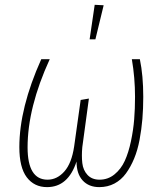

<svg xmlns="http://www.w3.org/2000/svg" viewBox="-20 -765 678 795"><path d="M372.1 -745.1 409.2 -743.2 375 -602.1H351.1ZM174.8 9.8Q121.6 9.8 90.8 -31Q60.1 -71.8 60.1 -155.8Q60.1 -317.9 150.9 -520H186Q94.2 -319.8 94.2 -154.8Q94.2 -21 176.8 -21Q216.3 -21 246.6 -55.2Q276.9 -89.4 287.1 -159.2L314 -351.1L348.1 -356.9L320.8 -155.8Q317.4 -119.6 320.8 -89.8Q324.2 -60.1 342.5 -40.5Q360.8 -21 392.1 -21Q427.2 -21 454.1 -43Q481 -64.9 496.6 -98.9Q512.2 -132.8 522.2 -180.2Q532.2 -227.5 535.6 -271.2Q539.1 -314.9 539.1 -363.8Q539.1 -442.9 525.9 -520H559.1Q573.2 -452.1 573.2 -363.8Q573.2 -315.9 569.6 -272.5Q565.9 -229 557.9 -186Q549.8 -143.1 535.4 -108.4Q521 -73.7 501.5 -46.9Q481.9 -20 453.9 -5.1Q425.8 9.8 391.1 9.8Q347.7 9.8 322.3 -17.8Q296.9 -45.4 296.9 -96.2Q262.2 9.8 174.8 9.8Z"/></svg>

Font: Fira Sans Compressed UltraLight
Style: Italic
Weight: 200
Width: 3
Italic angle: -8°
Designer: Carrois Corporate & Edenspiekermann AG
Foundry: Carrois Corporate GbR & Edenspiekermann AG
Version: Version 4.203;PS 004.203;hotconv 1.0.88;makeotf.lib2.5.64775